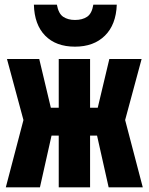

<svg xmlns="http://www.w3.org/2000/svg" viewBox="-20 -807 640 827"><path d="M5 0 81 -290 10 -553H149L199 -343H233V-553H368V-343H401L451 -553H590L519 -290L595 0H448L398 -223H368V0H233V-223H202L152 0ZM303 -606Q221 -606 174.5 -653.5Q128 -701 126 -787H225Q232 -748 252.5 -734.5Q273 -721 303 -721Q335 -721 355.5 -735Q376 -749 382 -787H483Q480 -701 432 -653.5Q384 -606 303 -606Z"/></svg>

Font: Noto Sans Mono Black
Style: Regular
Weight: 900
Designer: Monotype Design Team
Foundry: Monotype Imaging Inc.
Version: Version 2.014